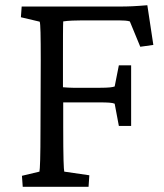

<svg xmlns="http://www.w3.org/2000/svg" viewBox="-20 -715 628 735"><path d="M67 0H319L322 -44L226 -58C224 -67 222 -106 222 -232V-323H364C391 -323 411 -322 419 -318L435 -233H482V-465H435L419 -384C411 -381 396 -379 364 -379H259C247 -379 234 -380 221 -381V-486C221 -552 221 -621 222 -633C239 -636 273 -637 296 -637H435C452 -637 468 -636 477 -633L517 -536L567 -543L544 -695C497 -691 470 -690 440 -690H63L60 -649L132 -632C135 -624 136 -579 136 -485L135 -222C135 -112 133 -67 131 -58L64 -42Z"/></svg>

Font: TPK Tissa Web Quiz
Style: Regular
Weight: 400
Designer: Jacques Le Bailly, Suppakit Chalermlarp | Katatrad Co.,Ltd.
Foundry: Jacques Le Bailly, Cadson Demak Co.,Ltd.
Version: Version 5.000;Glyphs 3.1.2 (3151)